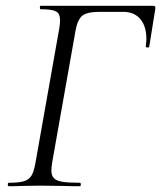

<svg xmlns="http://www.w3.org/2000/svg" viewBox="-20 -645 558 665"><path d="M11 -12Q46 -12 63.5 -17.5Q81 -23 89.5 -37.5Q98 -52 103 -82L185 -545Q188 -563 188 -575Q188 -598 174 -605.5Q160 -613 121 -613Q118 -613 118 -619Q118 -625 121 -625H510Q520 -625 518 -615L497 -484Q496 -480 490 -480.5Q484 -481 485 -485Q487 -503 487 -510Q487 -554 466 -579Q445 -604 406 -604H326Q282 -604 265.5 -591Q249 -578 242 -541L161 -84Q158 -68 158 -55Q158 -37 166.5 -28Q175 -19 195.5 -15.5Q216 -12 256 -12Q260 -12 260 -6Q260 0 256 0Q219 0 199 -1L118 -2L54 -1Q38 0 11 0Q7 0 7 -6Q7 -12 11 -12Z"/></svg>

Font: Cormorant Infant
Style: Italic
Weight: 400
Italic angle: -10°
Designer: Christian Thalmann (Catharsis Fonts)
Foundry: Catharsis Fonts
Version: Version 4.000